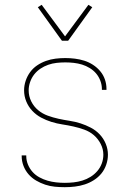

<svg xmlns="http://www.w3.org/2000/svg" viewBox="-20 -769 540 797"><path d="M249 8Q228 8 207.5 6Q187 4 167.5 -2.5Q148 -9 130 -19.5Q112 -30 98.5 -45.5Q85 -61 77.5 -80.5Q70 -100 70 -121V-124H89V-121Q89 -103 96 -86Q103 -69 115 -55.5Q127 -42 143.5 -33Q160 -24 177.5 -19Q195 -14 213 -12Q231 -10 249 -10Q267 -10 285.5 -12Q304 -14 322 -19.5Q340 -25 356 -35Q372 -45 384 -59Q396 -73 402.5 -90.5Q409 -108 409 -127Q409 -150 398 -171.5Q387 -193 369.5 -208Q352 -223 329.5 -231Q307 -239 284.5 -244Q262 -249 239 -252.5Q216 -256 193.5 -263Q171 -270 150.5 -281Q130 -292 114 -309Q98 -326 89 -348Q80 -370 80 -394Q80 -414 86.5 -433.5Q93 -453 105 -469.5Q117 -486 134 -497.5Q151 -509 170.5 -516Q190 -523 210.5 -525.5Q231 -528 251 -528Q271 -528 291 -525.5Q311 -523 330 -517Q349 -511 366 -500Q383 -489 396 -473.5Q409 -458 415.5 -439Q422 -420 422 -400V-396H403V-399Q403 -417 396.5 -434Q390 -451 379 -464Q368 -477 352.5 -486.5Q337 -496 320.5 -501Q304 -506 286.5 -508Q269 -510 251 -510Q233 -510 215 -508Q197 -506 180 -500Q163 -494 148 -484Q133 -474 122 -460Q111 -446 105 -428.5Q99 -411 99 -394Q99 -370 109.5 -348.5Q120 -327 138 -312Q156 -297 178 -289Q200 -281 223 -276Q246 -271 269 -267.5Q292 -264 314 -257Q336 -250 357 -239Q378 -228 394 -211Q410 -194 419 -172Q428 -150 428 -127Q428 -106 421 -85.5Q414 -65 401 -49Q388 -33 370 -21.5Q352 -10 332 -3.5Q312 3 291 5.5Q270 8 249 8ZM237 -600 137 -739 153 -749 250 -618 347 -749 363 -739 263 -600Z"/></svg>

Font: Iosevka SS18 Thin
Style: Regular
Weight: 100
Monospace: yes
Designer: Belleve Invis
Foundry: Belleve Invis
Version: Version 25.1.1; ttfautohint (v1.8.4)